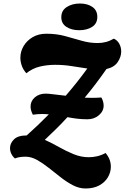

<svg xmlns="http://www.w3.org/2000/svg" viewBox="-20 -892 710 1093"><path d="M130 -475Q112 -495 104 -518Q96 -541 96 -563Q96 -599 114.5 -630Q133 -661 166 -680.5Q199 -700 244 -700Q302 -700 351 -686.5Q400 -673 445 -660Q490 -647 536 -647Q560 -647 583 -653Q606 -659 628 -672Q648 -663 659 -643Q670 -623 670 -599Q670 -568 650 -538.5Q630 -509 586 -499Q556 -456 525 -415Q494 -374 462 -336Q484 -335 502 -335Q517 -335 531 -335.5Q545 -336 557 -337Q564 -325 567 -313Q570 -301 570 -291Q570 -259 543 -236Q516 -213 478 -213Q445 -213 417.5 -216.5Q390 -220 364 -225Q333 -191 300.5 -159Q268 -127 235 -96Q275 -78 316.5 -54.5Q358 -31 400 -14Q442 3 485 3Q509 3 533 -2.5Q557 -8 581 -21Q611 14 611 57Q611 89 594 117.5Q577 146 545 163.5Q513 181 467 181Q431 181 396 163Q361 145 326.5 118Q292 91 258 64Q224 37 191 18.5Q158 0 125 0Q110 0 95 2Q80 4 65 10Q52 -1 44.5 -16.5Q37 -32 37 -49Q37 -76 59.5 -98.5Q82 -121 132 -121Q197 -179 258 -241Q239 -243 219 -243Q194 -243 167 -239Q154 -264 154 -285Q154 -317 178.5 -338Q203 -359 240 -359Q255 -359 286 -355Q317 -351 354 -347Q419 -422 477 -502Q435 -508 389 -515.5Q343 -523 295 -523Q248 -523 206.5 -513Q165 -503 130 -475ZM431 -720Q387 -720 358 -739Q329 -758 329 -794Q329 -832 360 -852Q391 -872 435 -872Q478 -872 506 -852.5Q534 -833 534 -796Q534 -758 504.5 -739Q475 -720 431 -720Z"/></svg>

Font: Sansita Swashed ExtraBold
Style: Regular
Weight: 800
Designer: Pablo Cosgaya
Foundry: Omnibus-Type
Version: Version 1.003; ttfautohint (v1.8.3)